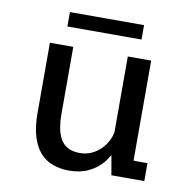

<svg xmlns="http://www.w3.org/2000/svg" viewBox="-75 -715 800 801"><g transform="rotate(10 325.0 -314.0)"><path d="M268 11.5Q229.5 11.5 197.8 -0.5Q166 -12.5 143.8 -38.2Q121.5 -64 109.5 -104.8Q97.5 -145.5 97.5 -202.5V-500H196.5V-217.5Q196.5 -164.5 207.8 -131.8Q219 -99 241.8 -83.8Q264.5 -68.5 300 -68.5Q325.5 -68.5 348.2 -78.5Q371 -88.5 388.8 -106.5Q406.5 -124.5 417.5 -148Q428.5 -171.5 430 -198L458 -189Q458 -151.5 445.8 -115.8Q433.5 -80 409.8 -51.2Q386 -22.5 350.5 -5.5Q315 11.5 268 11.5ZM446 0 427.5 -107V-500H526.5V-52.5L507 -76H585.5V0ZM157.5 -579.5V-640.5H471.5V-579.5Z"/></g></svg>

Font: Trispace Thin
Style: Regular
Weight: 400
Version: Version 1.210